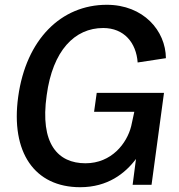

<svg xmlns="http://www.w3.org/2000/svg" viewBox="-20 -772 748 802"><path d="M315 10C430 10 503 -48 548 -108L534 0H613L665 -384H384L373 -305H541L528 -245C510 -173 446 -90 337 -90C222 -90 146 -171 175 -374C200 -561 292 -655 411 -655C498 -655 549 -594 555 -511L673 -529C672 -644 579 -752 426 -752C235 -752 89 -607 56 -368C24 -136 124 10 315 10Z"/></svg>

Font: Cheyenne Sans Medium
Style: Italic
Weight: 500
Italic angle: -8.13011°
Designer: The Public Sans project authors (U.S. Web Design System), Libre Franklin designed by Pablo Impallari and Rodrigo Fuenzal
Foundry: The Cheyenne Sans Project Authors
Version: Version 2.007